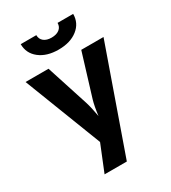

<svg xmlns="http://www.w3.org/2000/svg" viewBox="-223 -1059 1047 1173"><g transform="rotate(-30 300.0 -472.5)"><path d="M161 0 236 -185 25 -730H187L283 -433Q296 -391 307 -327Q315 -392 327 -433L418 -730H575L318 0ZM115 -945H225Q225 -917 245 -901Q265 -885 299 -885Q334 -885 354.5 -901Q375 -917 375 -945H485Q485 -880 434 -840Q383 -800 300 -800Q217 -800 166 -840Q115 -880 115 -945Z"/></g></svg>

Font: JetBrains Mono Extra Bold
Style: Regular
Weight: 800
Monospace: yes
Designer: Philipp Nurullin, Konstantin Bulenkov
Foundry: JetBrains
Version: 2.002